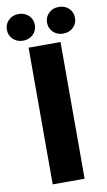

<svg xmlns="http://www.w3.org/2000/svg" viewBox="-139 -959 562 1007"><g transform="rotate(-10 142.5 -455.5)"><path d="M57 -728H227V0H57ZM36 -769Q3 -769 -18 -789.5Q-39 -810 -39 -840Q-39 -870 -18 -890.5Q3 -911 36 -911Q68 -911 89 -890.5Q110 -870 110 -840Q110 -810 89 -789.5Q68 -769 36 -769ZM249 -769Q217 -769 196 -789.5Q175 -810 175 -840Q175 -870 196 -890.5Q217 -911 249 -911Q282 -911 303 -890.5Q324 -870 324 -840Q324 -810 303 -789.5Q282 -769 249 -769Z"/></g></svg>

Font: Murecho Thin
Style: Bold
Weight: 700
Version: Version 1.010